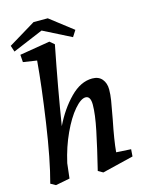

<svg xmlns="http://www.w3.org/2000/svg" viewBox="-133 -978 816 1070"><g transform="rotate(-15 275.0 -443.0)"><path d="M132 -686 53 -698 50 -741 225 -770 251 -748Q203 -504 170 -297Q213 -386 274 -448Q335 -510 402 -510Q439 -510 458.5 -486.5Q478 -463 478 -427Q478 -397 472.5 -363.5Q467 -330 454 -260Q431 -147 425 -78L510 -73L507 -32L327 12L299 -4Q330 -130 349 -222Q368 -314 368 -368Q368 -418 339 -418Q312 -418 274 -374Q236 -330 201 -254.5Q166 -179 146 -90Q141 -54 136 -4L54 12L25 -4Q60 -133 90 -338Q120 -543 132 -686ZM199 -841 23 -767 11 -803 168 -898H250L382 -796L359 -760Z"/></g></svg>

Font: Andada Pro SemiBold
Style: Italic
Weight: 600
Italic angle: -6.99998°
Designer: Carolina Giovagnoli
Foundry: Huerta Tipografica
Version: Version 3.005